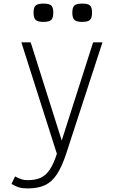

<svg xmlns="http://www.w3.org/2000/svg" viewBox="-20 -854 640 1070"><path d="M134 196Q106 196 86.5 190.5Q67 185 44 171L64 129Q86 141 101 145.5Q116 150 134 150Q178 150 207 136.5Q236 123 257.5 91Q279 59 297 3L99 -618H151L324 -71L499 -618H551L349 2Q325 75 297 117.5Q269 160 230.5 178Q192 196 134 196ZM438 -732Q407 -732 395 -743Q383 -754 383 -784Q383 -813 395 -823.5Q407 -834 438 -834Q470 -834 481.5 -823.5Q493 -813 493 -784Q493 -754 481.5 -743Q470 -732 438 -732ZM222 -732Q191 -732 179 -743Q167 -754 167 -784Q167 -813 179 -823.5Q191 -834 222 -834Q254 -834 265.5 -823.5Q277 -813 277 -784Q277 -754 265.5 -743Q254 -732 222 -732Z"/></svg>

Font: Victor Mono Thin
Style: Regular
Weight: 100
Monospace: yes
Designer: Rune Bjørnerås
Version: Version 1.561;gftools[0.9.30]